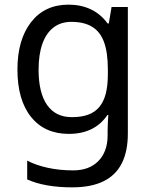

<svg xmlns="http://www.w3.org/2000/svg" viewBox="-20 -566 655 826"><path d="M275 -546Q328 -546 370.5 -526Q413 -506 443 -465H448L460 -536H530V9Q530 85 504 136.5Q478 188 425 214Q372 240 290 240Q232 240 183.5 231.5Q135 223 97 206V125Q135 145 186 156Q237 167 295 167Q364 167 403.5 126.5Q443 86 443 16V-5Q443 -17 444 -39.5Q445 -62 446 -71H442Q414 -30 372.5 -10Q331 10 276 10Q172 10 113.5 -63Q55 -136 55 -267Q55 -395 113.5 -470.5Q172 -546 275 -546ZM287 -472Q242 -472 210.5 -448Q179 -424 162.5 -378Q146 -332 146 -266Q146 -167 182.5 -114.5Q219 -62 289 -62Q330 -62 359 -72.5Q388 -83 407 -105.5Q426 -128 435 -163Q444 -198 444 -246V-267Q444 -340 427.5 -385Q411 -430 376 -451Q341 -472 287 -472Z"/></svg>

Font: lguzrati05
Style: Book
Weight: 400
Designer: Jelle Bosma - Monotype Design Team, Universal Thirst
Foundry: Monotype Imaging Inc.
Version: Version 2.106